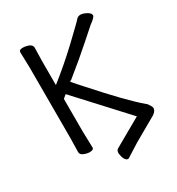

<svg xmlns="http://www.w3.org/2000/svg" viewBox="-204 -837 1038 1128"><g transform="rotate(-30 315.0 -273.0)"><path d="M332 164.1Q321.3 164.1 312.7 150.1Q304.2 136.2 301.3 116.2L300.3 106Q300.3 88.9 312 81.1L502 -26.9L205.1 -349.1L182.1 -330.1V-110.8L185.1 1Q185.1 17.1 157.2 17.1Q140.1 17.1 119.1 8.5Q98.1 0 98.1 -17.1L100.1 -111.8V-588.9L97.2 -694.8Q97.2 -710.9 119.1 -711.4Q141.1 -711.9 162.1 -704.1Q184.1 -694.8 184.1 -676.8L182.1 -587.9V-423.8Q285.2 -504.9 380.4 -595.2Q427.2 -640.1 453.6 -665.5Q480 -690.9 484.4 -696.8Q495.1 -710 513.2 -710Q530.3 -710 553.2 -697.5Q576.2 -685.1 576.2 -669.9Q576.2 -657.2 535.2 -627.9Q516.1 -611.8 451.7 -554Q387.2 -496.1 272.9 -403.8Q260.3 -403.8 268.8 -393.8Q277.3 -383.8 291.7 -367.4Q306.2 -351.1 326.2 -329.1Q495.1 -139.2 585 -63Q592.3 -60.1 606 -36.1Q611.3 -27.8 611.3 -20Q611.3 -2 587.4 15.1L428.2 106L337.4 163.1Z"/></g></svg>

Font: LXGW WenKai GB Screen
Style: Regular
Weight: 400
Designer: LXGW / Fontworks Inc.
Foundry: LXGW / Fontworks Inc.
Version: Version 1.321;February 19, 2024;FontCreator 14.0.0.2901 64-b